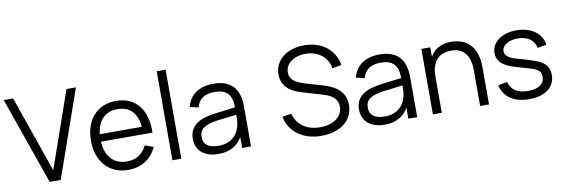

<svg xmlns="http://www.w3.org/2000/svg" viewBox="-54 -1141 4579 1561"><g transform="rotate(-10 2235.0 -360.0)"><path d="M257.5 0 5 -720H82.5L302.5 -88.5L523 -720H601L348.5 0Z M904.5 -54.5Q965 -54.5 1005.5 -81.5Q1046 -108.5 1070 -158.5L1139.5 -133Q1107 -61.5 1046.2 -23.2Q985.5 15 904.5 15Q846 15 798.2 -5.2Q750.5 -25.5 716.8 -62.5Q683 -99.5 664.5 -152.2Q646 -205 646 -270Q646 -335.5 664 -388.2Q682 -441 715.5 -478Q749 -515 796 -535Q843 -555 901.5 -555Q962.5 -555 1009.5 -534Q1056.5 -513 1088.5 -473.5Q1120.5 -434 1136.2 -377.5Q1152 -321 1150 -249.5H724.5Q727 -203.5 740.5 -167.2Q754 -131 777.2 -106Q800.5 -81 832.8 -67.8Q865 -54.5 904.5 -54.5ZM1072.5 -311Q1065.5 -396.5 1021.5 -441.8Q977.5 -487 901.5 -487Q826 -487 780.5 -441Q735 -395 726 -311Z M1270.5 0V-735H1344V0Z M1704.5 -555Q1919.5 -555 1919.5 -330.5V0H1846.5V-91Q1817.5 -39 1768 -12Q1718.5 15 1650.5 15Q1607 15 1572.5 4.2Q1538 -6.5 1514 -26.8Q1490 -47 1477 -76Q1464 -105 1464 -141.5Q1464 -184 1479.8 -214.2Q1495.5 -244.5 1524.2 -264.8Q1553 -285 1593.8 -297Q1634.5 -309 1684 -315L1846.5 -335.5Q1846.5 -415 1812 -451.2Q1777.5 -487.5 1703.5 -487.5Q1581.5 -487.5 1554 -386L1484.5 -402.5Q1503.5 -476.5 1560.2 -515.8Q1617 -555 1704.5 -555ZM1691 -255.5Q1650 -250.5 1620.8 -241.5Q1591.5 -232.5 1572.8 -219.2Q1554 -206 1545.5 -187.8Q1537 -169.5 1537 -145.5Q1537 -50.5 1663.5 -50.5Q1698.5 -50.5 1728 -60.2Q1757.5 -70 1780.2 -88.2Q1803 -106.5 1818 -132.5Q1833 -158.5 1839.5 -190.5Q1844.5 -211 1845.5 -233.8Q1846.5 -256.5 1846.5 -274.5Z M2499.5 15Q2442.5 15 2394.2 0.5Q2346 -14 2308.8 -41Q2271.5 -68 2246.8 -106.2Q2222 -144.5 2213 -192.5L2288 -205Q2297 -169.5 2316 -141.8Q2335 -114 2362.5 -94.8Q2390 -75.5 2425.2 -65.5Q2460.5 -55.5 2502.5 -55.5Q2544 -55.5 2578 -65.5Q2612 -75.5 2636.2 -93.8Q2660.5 -112 2674 -137.5Q2687.5 -163 2687.5 -194Q2687.5 -277 2577 -310L2394.5 -364.5Q2241 -409.5 2241 -537.5Q2241 -581 2259 -617.2Q2277 -653.5 2309.2 -679.5Q2341.5 -705.5 2386.8 -720Q2432 -734.5 2486 -734.5Q2540 -734.5 2586.2 -720Q2632.5 -705.5 2667.8 -678.2Q2703 -651 2726.2 -612Q2749.5 -573 2758.5 -524.5L2681.5 -510.5Q2676 -545.5 2659.5 -574Q2643 -602.5 2617.2 -622.5Q2591.5 -642.5 2558 -653.5Q2524.5 -664.5 2485 -664.5Q2447.5 -664.5 2416.8 -655Q2386 -645.5 2364.2 -628.8Q2342.5 -612 2330.5 -589.2Q2318.5 -566.5 2318.5 -540Q2318.5 -519 2325.5 -502.5Q2332.5 -486 2348 -472.5Q2363.5 -459 2387.8 -447.8Q2412 -436.5 2447 -426L2587.5 -385Q2674.5 -359.5 2718.5 -312.5Q2762.5 -265.5 2762.5 -196.5Q2762.5 -148.5 2743.8 -109.5Q2725 -70.5 2690.5 -42.8Q2656 -15 2607.5 0Q2559 15 2499.5 15Z M3076.5 -555Q3291.5 -555 3291.5 -330.5V0H3218.5V-91Q3189.5 -39 3140 -12Q3090.5 15 3022.5 15Q2979 15 2944.5 4.2Q2910 -6.5 2886 -26.8Q2862 -47 2849 -76Q2836 -105 2836 -141.5Q2836 -184 2851.8 -214.2Q2867.5 -244.5 2896.2 -264.8Q2925 -285 2965.8 -297Q3006.5 -309 3056 -315L3218.5 -335.5Q3218.5 -415 3184 -451.2Q3149.5 -487.5 3075.5 -487.5Q2953.5 -487.5 2926 -386L2856.5 -402.5Q2875.5 -476.5 2932.2 -515.8Q2989 -555 3076.5 -555ZM3063 -255.5Q3022 -250.5 2992.8 -241.5Q2963.5 -232.5 2944.8 -219.2Q2926 -206 2917.5 -187.8Q2909 -169.5 2909 -145.5Q2909 -50.5 3035.5 -50.5Q3070.5 -50.5 3100 -60.2Q3129.5 -70 3152.2 -88.2Q3175 -106.5 3190 -132.5Q3205 -158.5 3211.5 -190.5Q3216.5 -211 3217.5 -233.8Q3218.5 -256.5 3218.5 -274.5Z M3811 -296.5Q3811 -347 3799.8 -382.5Q3788.5 -418 3767.8 -440.8Q3747 -463.5 3718.2 -474Q3689.5 -484.5 3654.5 -484.5Q3620 -484.5 3590.5 -474Q3561 -463.5 3539.8 -441Q3518.5 -418.5 3506.5 -382.8Q3494.5 -347 3494.5 -296.5V0H3421V-540H3494.5V-459.5Q3503.5 -477.5 3517.8 -494.8Q3532 -512 3553 -525.2Q3574 -538.5 3602 -546.8Q3630 -555 3667 -555Q3716 -555 3756 -540.2Q3796 -525.5 3824.5 -495Q3853 -464.5 3868.8 -417.5Q3884.5 -370.5 3884.5 -306.5V0H3811Z M4216.5 14.5Q4122 14.5 4063 -24.2Q4004 -63 3984.5 -140.5L4060.5 -154Q4075 -102.5 4114.5 -77.5Q4154 -52.5 4217.5 -52.5Q4281.5 -52.5 4317.2 -77.2Q4353 -102 4353 -147.5Q4353 -159.5 4350.2 -169.5Q4347.5 -179.5 4340.8 -188.2Q4334 -197 4323 -204.8Q4312 -212.5 4295 -219Q4280 -225 4255.2 -232.5Q4230.5 -240 4199 -248.5Q4160.5 -259 4124.8 -270.8Q4089 -282.5 4061.5 -299.8Q4034 -317 4017.5 -342.2Q4001 -367.5 4001 -404Q4001 -437 4016.2 -464.8Q4031.5 -492.5 4059 -512.5Q4086.5 -532.5 4124.8 -543.8Q4163 -555 4208.5 -555Q4253 -555 4291 -543.8Q4329 -532.5 4357.8 -512Q4386.5 -491.5 4404.8 -462.2Q4423 -433 4428 -397.5L4353 -384Q4349.5 -408.5 4337.2 -427.8Q4325 -447 4306 -460.5Q4287 -474 4261.5 -481Q4236 -488 4205 -488Q4177.5 -488 4154 -481.8Q4130.5 -475.5 4113 -464.8Q4095.5 -454 4085.5 -438.8Q4075.5 -423.5 4075.5 -405.5Q4075.5 -384.5 4088.5 -370Q4101.5 -355.5 4121 -345.8Q4140.5 -336 4163.8 -329.2Q4187 -322.5 4208 -317Q4236 -309.5 4264 -300.5Q4292 -291.5 4316 -283Q4376.5 -261.5 4402.8 -229.5Q4429 -197.5 4429 -149Q4429 -111 4414.2 -80.8Q4399.5 -50.5 4372 -29.2Q4344.5 -8 4305.2 3.2Q4266 14.5 4216.5 14.5Z"/></g></svg>

Font: Vela Sans
Style: Regular
Weight: 400
Designer: Principal design: Mikhail Sharanda - project Manrope.
Design modification: Ravid Balaliev
Foundry: Mikhail Sharanda
Version: Version 1.001